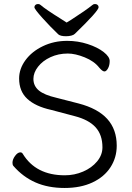

<svg xmlns="http://www.w3.org/2000/svg" viewBox="-20 -916 657 954"><path d="M334 -818Q407 -865 439 -891Q444 -896 452 -896Q460 -896 465 -891.5Q470 -887 470 -880Q470 -862 352 -748Q346 -742 334 -739Q322 -736 308 -736Q281 -736 270 -745Q231 -782 191 -826.5Q151 -871 151 -880Q151 -887 156 -891.5Q161 -896 169 -896Q177 -896 182 -891Q206 -870 283 -822L311 -804Q331 -817 334 -818ZM75 -526Q75 -574 106.5 -617Q138 -660 193 -686.5Q248 -713 314 -713Q367 -713 416 -697Q465 -681 495 -657.5Q525 -634 525 -613Q525 -591 516.5 -576Q508 -561 499 -561Q489 -561 473 -580Q448 -612 401 -631Q354 -650 317 -650Q270 -650 231 -632Q192 -614 169 -584.5Q146 -555 146 -524Q146 -489 173 -466.5Q200 -444 261 -430L370 -402Q466 -377 513 -325Q560 -273 560 -192Q560 -133 529 -85Q498 -37 439.5 -9.5Q381 18 301 18Q219 18 156.5 -9.5Q94 -37 47 -91Q42 -96 42 -107Q42 -124 55 -141.5Q68 -159 81 -159Q89 -159 93 -152Q158 -45 302 -45Q350 -45 393 -63.5Q436 -82 462.5 -114Q489 -146 489 -184Q489 -246 455 -283.5Q421 -321 351 -339L234 -370Q157 -387 116 -424.5Q75 -462 75 -526Z"/></svg>

Font: Iansui
Style: Regular
Weight: 400
Designer: But Ko / Fontworks Inc.
Foundry: zi-hi.com / Fontworks Inc.
Version: Version 1.002